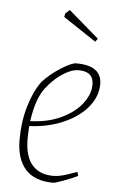

<svg xmlns="http://www.w3.org/2000/svg" viewBox="-50 -683 430 727"><g transform="rotate(5 165.5 -319.5)"><path d="M71 -197Q69 -167 69 -148Q69 -83 97 -50Q125 -17 178 -17Q201 -17 232 -27.5Q263 -38 268 -40L272 -25Q252 -15 219.5 -3Q187 9 180 9Q109 9 74 -30.5Q39 -70 39 -142Q39 -211 56.5 -270Q74 -329 102 -367Q130 -398 170 -423.5Q210 -449 228 -449Q325 -449 325 -378Q325 -332 292 -291.5Q259 -251 200.5 -225.5Q142 -200 71 -197ZM73 -216Q140 -218 191 -242.5Q242 -267 269 -302.5Q296 -338 296 -374Q296 -424 239 -424Q215 -424 187 -407Q149 -385 117 -343.5Q85 -302 73 -216ZM167 -620 170 -634 186 -648 301 -549 292 -537Z"/></g></svg>

Font: Grenze Thin
Style: Italic
Weight: 250
Italic angle: -10°
Designer: Renata Polastri
Foundry: Omnibus-Type
Version: Version 1.002; ttfautohint (v1.8)